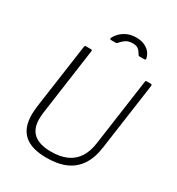

<svg xmlns="http://www.w3.org/2000/svg" viewBox="-221 -1093 1146 1241"><g transform="rotate(30 352.0 -472.0)"><path d="M599 -233Q588 -150 552.5 -96Q517 -42 458 -16Q399 10 315 10Q202 10 147.5 -38.5Q93 -87 93 -186Q93 -201 94.5 -217Q96 -233 98 -251L166 -732Q167 -738 169 -740Q171 -742 175 -742H213Q219 -742 221.5 -739Q224 -736 222 -730L152 -229Q151 -217 150 -206.5Q149 -196 149 -185Q149 -111 192 -75Q235 -39 320 -39Q388 -39 436 -60.5Q484 -82 512.5 -125.5Q541 -169 550 -234L620 -733Q621 -739 622.5 -740.5Q624 -742 629 -742H661Q666 -742 667.5 -739Q669 -736 669 -731L599 -233ZM297 -858Q290 -858 288.5 -861Q287 -864 289 -871Q297 -888 315 -907Q333 -926 362 -940Q391 -954 431 -954Q470 -954 496.5 -940.5Q523 -927 537 -907Q551 -887 554 -866Q554 -863 552.5 -860.5Q551 -858 545 -858H507Q503 -858 500.5 -861Q498 -864 496 -868Q491 -875 484.5 -885Q478 -895 465.5 -902.5Q453 -910 430 -910Q395 -910 374.5 -894Q354 -878 342 -863Q339 -860 336.5 -859Q334 -858 331 -858Z"/></g></svg>

Font: Libre Franklin ExtraLight
Style: Italic
Weight: 250
Italic angle: -8°
Designer: Pablo Impallari, Rodrigo Fuenzalida, Nhung Nguyen
Foundry: Impallari Type
Version: Version 3.000